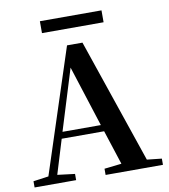

<svg xmlns="http://www.w3.org/2000/svg" viewBox="-96 -984 938 1065"><g transform="rotate(-10 373.0 -451.5)"><path d="M246 0V-35L148 -47L207 -240H446L509 -46L412 -35V0H735V-35L652 -44L413 -745H326L98 -47L12 -35V0ZM324 -620 434 -277H218ZM548 -836V-903H201V-836Z"/></g></svg>

Font: AllPunType Bold
Style: Regular
Weight: 700
Version: 1.0